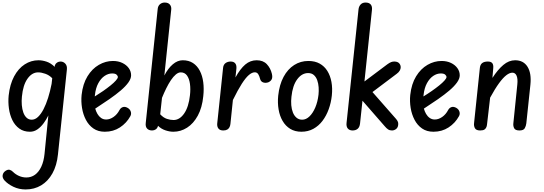

<svg xmlns="http://www.w3.org/2000/svg" viewBox="-23 -1024 4269 1507"><path d="M212 10Q163 10 128.5 -15Q94 -40 74 -81.2Q54 -122.5 47 -173Q40 -223.5 45 -274Q54.5 -362.5 87.8 -424.5Q121 -486.5 171 -518.8Q221 -551 279 -551Q310 -551 343.2 -539.8Q376.5 -528.5 406 -499.5L408 -512.5Q414.5 -527 426.5 -534Q438.5 -541 452.5 -541Q474 -541 489.5 -524.5Q505 -508 502 -478.5L432 187.5Q423 275 388.5 336.8Q354 398.5 300 430.8Q246 463 178.5 463Q126 463 82.2 442Q38.5 421 12.5 392.5Q-5.5 372 -2.2 351Q1 330 21.5 316.5Q40 304.5 54.2 309.2Q68.5 314 78.5 324.5Q99 345 126.5 357Q154 369 184 369Q222 369 251.8 347.5Q281.5 326 301 284.5Q320.5 243 326.5 184L356.5 -118Q341 -86 319.5 -56.8Q298 -27.5 271.2 -8.8Q244.5 10 212 10ZM149 -266Q145.5 -231.5 148.2 -199Q151 -166.5 160.2 -140.8Q169.5 -115 186 -99.8Q202.5 -84.5 226 -84.5Q252 -84.5 275.2 -106.2Q298.5 -128 318.5 -166.5Q338.5 -205 354.5 -256Q370.5 -307 382 -365.5L387 -410Q363 -434.5 332.2 -445.2Q301.5 -456 276.5 -456Q228 -456 192.8 -406.2Q157.5 -356.5 149 -266Z M799.5 10Q747 10 710.2 -15.5Q673.5 -41 651.2 -83.5Q629 -126 620.8 -177Q612.5 -228 617.5 -278.5Q627 -365.5 663.5 -425Q700 -484.5 753 -515Q806 -545.5 863.5 -545.5Q905 -545.5 937.2 -530Q969.5 -514.5 987.8 -489Q1006 -463.5 1006 -433Q1006 -406.5 984.5 -376.5Q963 -346.5 925 -314Q887 -281.5 835.5 -245.8Q784 -210 724.5 -171.5Q730.5 -149.5 741.8 -130Q753 -110.5 770.2 -98.2Q787.5 -86 810 -86Q839.5 -86 868.2 -106Q897 -126 915 -160.5Q924.5 -178 941.5 -183.5Q958.5 -189 979.5 -177Q997.5 -166.5 1003.5 -147.8Q1009.5 -129 1000 -112Q970 -57.5 918.2 -23.8Q866.5 10 799.5 10ZM721 -267Q754.5 -287.5 786.8 -310Q819 -332.5 845 -353.5Q871 -374.5 886.5 -392Q902 -409.5 902 -419Q902 -429 891.8 -438.2Q881.5 -447.5 857 -447.5Q826.5 -447.5 797.8 -428Q769 -408.5 748.5 -370.8Q728 -333 722 -278Z M1171 0Q1145 0 1131.2 -15.2Q1117.5 -30.5 1121 -59L1215 -955.5Q1217.5 -978 1232.8 -991Q1248 -1004 1270 -1004Q1297 -1004 1310.2 -988.2Q1323.5 -972.5 1321 -948.5L1267 -431.5Q1296 -487.5 1333.2 -519.2Q1370.5 -551 1411.5 -551Q1458.5 -551 1491.8 -529.2Q1525 -507.5 1545.2 -468.8Q1565.5 -430 1572.2 -379Q1579 -328 1572.5 -268.5Q1563.5 -178.5 1529.5 -116.2Q1495.5 -54 1445.5 -22Q1395.5 10 1337.5 10Q1308 10 1274.8 -1.2Q1241.5 -12.5 1217.5 -36.5Q1212.5 -17.5 1199.8 -8.8Q1187 0 1171 0ZM1234.5 -127Q1259.5 -100 1287 -91Q1314.5 -82 1339 -82Q1387 -82 1422.5 -133.2Q1458 -184.5 1468 -276.5Q1473.5 -324.5 1468 -365.5Q1462.5 -406.5 1444.8 -431.2Q1427 -456 1395.5 -456Q1377 -456 1357.2 -439.5Q1337.5 -423 1318.5 -394.8Q1299.5 -366.5 1281.8 -330.5Q1264 -294.5 1248.5 -256Z M1729 0Q1703 0 1691.2 -15.5Q1679.5 -31 1682 -55L1728 -492Q1730.5 -516.5 1747.2 -528.8Q1764 -541 1787.5 -541Q1811.5 -541 1823.2 -526.8Q1835 -512.5 1832.5 -485.5L1825 -416Q1862.5 -484 1902 -517.5Q1941.5 -551 1991.5 -551Q2042.5 -551 2071.5 -520Q2100.5 -489 2111 -445Q2117.5 -417 2109.5 -401.5Q2101.5 -386 2083 -378Q2062 -370.5 2042.8 -377Q2023.5 -383.5 2018 -406.5Q2013 -427 2003.8 -441.8Q1994.5 -456.5 1977 -456.5Q1955 -456.5 1930 -435Q1905 -413.5 1874.5 -366Q1844 -318.5 1805 -239L1785.5 -51Q1784 -37 1778.2 -25.5Q1772.5 -14 1760.8 -7Q1749 0 1729 0Z M2342.5 10Q2292 10 2255.2 -12.5Q2218.5 -35 2195.5 -74.2Q2172.5 -113.5 2163.8 -164.5Q2155 -215.5 2160.5 -272.5Q2170 -360 2202.8 -420.8Q2235.5 -481.5 2285.8 -513.5Q2336 -545.5 2397.5 -545.5Q2449 -545.5 2486.2 -524.8Q2523.5 -504 2546.5 -467Q2569.5 -430 2578.5 -380.8Q2587.5 -331.5 2581.5 -274Q2575.5 -218 2557 -166.8Q2538.5 -115.5 2508.5 -75.8Q2478.5 -36 2436.8 -13Q2395 10 2342.5 10ZM2264.5 -264.5Q2260.5 -230.5 2263.2 -198.2Q2266 -166 2276.2 -140.5Q2286.5 -115 2304.8 -99.8Q2323 -84.5 2349 -84.5Q2379 -84.5 2405.8 -110Q2432.5 -135.5 2451.5 -180Q2470.5 -224.5 2477 -281Q2480 -309 2478 -338.8Q2476 -368.5 2467 -394Q2458 -419.5 2440.5 -435Q2423 -450.5 2395.5 -450.5Q2346 -450.5 2309.8 -401.5Q2273.5 -352.5 2264.5 -264.5Z M2744.5 0Q2720 0 2707 -15.2Q2694 -30.5 2697 -58.5L2791 -950Q2793.5 -974 2807.8 -989Q2822 -1004 2846 -1004Q2874 -1004 2886.8 -988.8Q2899.5 -973.5 2896.5 -946.5L2837.5 -384.5L3017.5 -519.5Q3034.5 -532 3048 -537Q3061.5 -542 3075 -541Q3099 -540 3110.8 -526.5Q3122.5 -513 3122 -495Q3122 -483 3114.5 -469.8Q3107 -456.5 3090.5 -444.5L2900.5 -301.5L3087 -89Q3099.5 -74 3101.8 -62.2Q3104 -50.5 3101.5 -38Q3098 -20 3084 -10Q3070 0 3053.5 0Q3036 0 3023.2 -8.2Q3010.5 -16.5 2996 -34L2822 -233.5L2803 -55Q2800 -26.5 2784.5 -13.2Q2769 0 2744.5 0Z M3379 10Q3326.5 10 3289.8 -15.5Q3253 -41 3230.8 -83.5Q3208.5 -126 3200.2 -177Q3192 -228 3197 -278.5Q3206.5 -365.5 3243 -425Q3279.5 -484.5 3332.5 -515Q3385.5 -545.5 3443 -545.5Q3484.5 -545.5 3516.8 -530Q3549 -514.5 3567.2 -489Q3585.5 -463.5 3585.5 -433Q3585.5 -406.5 3564 -376.5Q3542.5 -346.5 3504.5 -314Q3466.5 -281.5 3415 -245.8Q3363.5 -210 3304 -171.5Q3310 -149.5 3321.2 -130Q3332.5 -110.5 3349.8 -98.2Q3367 -86 3389.5 -86Q3419 -86 3447.8 -106Q3476.5 -126 3494.5 -160.5Q3504 -178 3521 -183.5Q3538 -189 3559 -177Q3577 -166.5 3583 -147.8Q3589 -129 3579.5 -112Q3549.5 -57.5 3497.8 -23.8Q3446 10 3379 10ZM3300.5 -267Q3334 -287.5 3366.2 -310Q3398.5 -332.5 3424.5 -353.5Q3450.5 -374.5 3466 -392Q3481.5 -409.5 3481.5 -419Q3481.5 -429 3471.2 -438.2Q3461 -447.5 3436.5 -447.5Q3406 -447.5 3377.2 -428Q3348.5 -408.5 3328 -370.8Q3307.5 -333 3301.5 -278Z M3745.5 0Q3715 0 3705 -17.2Q3695 -34.5 3698 -58.5L3743.5 -492Q3746.5 -517.5 3762 -529.2Q3777.5 -541 3806 -541Q3831.5 -541 3841.2 -527.8Q3851 -514.5 3848.5 -489.5L3842 -412.5Q3884 -477.5 3927.5 -514.2Q3971 -551 4020 -551Q4085.5 -551 4117.5 -500Q4149.5 -449 4140 -358.5L4108 -55.5Q4105.5 -35 4095.8 -17.5Q4086 0 4054 0Q4022 0 4012.8 -17.2Q4003.5 -34.5 4006.5 -58.5L4037.5 -361.5Q4042 -405.5 4031.8 -429.5Q4021.5 -453.5 3998.5 -453.5Q3977 -453.5 3951 -433.5Q3925 -413.5 3893.8 -370.8Q3862.5 -328 3824 -257.5L3800.5 -54.5Q3799.5 -40.5 3795.5 -28.2Q3791.5 -16 3780.5 -8Q3769.5 0 3745.5 0Z"/></svg>

Font: Edu SA Hand Medium
Style: Regular
Weight: 500
Designer: Tina and Corey Anderson, Eben Sorkin, Mirko Velimirovic
Foundry: Google for Education
Version: Version 2.000